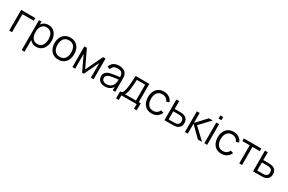

<svg xmlns="http://www.w3.org/2000/svg" viewBox="193 -2411 6506 4336"><g transform="rotate(30 3446.0 -242.5)"><path d="M70 0V-540H440V-469.5H143.5V0Z M777.5 15Q703 15 651.5 -23Q627 -41 608.5 -65V240H534.5V-540H600.5V-466Q622.5 -496.5 652.5 -518Q704.5 -555 780.5 -555Q854.5 -555 907.5 -517.5Q960.5 -480 988.8 -415.5Q1017 -351 1017 -270.5Q1017 -189.5 988.5 -125Q960 -60.5 906.5 -22.8Q853 15 777.5 15ZM770 -53.5Q826.5 -53.5 864 -82Q901.5 -110.5 920.2 -159.8Q939 -209 939 -270.5Q939 -331.5 920.5 -380.5Q902 -429.5 864.2 -458Q826.5 -486.5 768.5 -486.5Q712 -486.5 674.8 -459Q637.5 -431.5 619 -382.8Q600.5 -334 600.5 -270.5Q600.5 -208 619 -158.8Q637.5 -109.5 675 -81.5Q712.5 -53.5 770 -53.5Z M1352.5 15Q1272 15 1215 -21.5Q1158 -58 1127.5 -122.5Q1097 -187 1097 -270.5Q1097 -355.5 1128 -419.5Q1159 -483.5 1216.2 -519.2Q1273.5 -555 1352.5 -555Q1433.5 -555 1490.8 -518.8Q1548 -482.5 1578.2 -418.2Q1608.5 -354 1608.5 -270.5Q1608.5 -185.5 1578 -121.2Q1547.5 -57 1490 -21Q1432.5 15 1352.5 15ZM1352.5 -55.5Q1442.5 -55.5 1486.5 -115.2Q1530.5 -175 1530.5 -270.5Q1530.5 -368.5 1486.2 -426.5Q1442 -484.5 1352.5 -484.5Q1292 -484.5 1252.8 -457.2Q1213.5 -430 1194.2 -381.8Q1175 -333.5 1175 -270.5Q1175 -173 1220 -114.2Q1265 -55.5 1352.5 -55.5Z M1718 0V-540H1783.5L1994 -98L2205 -540H2270V0H2199V-383L2017.5 0H1971L1789.5 -383V0Z M2564.5 15Q2503.5 15 2462.2 -7Q2421 -29 2400.5 -65.5Q2380 -102 2380 -145Q2380 -189 2397.8 -220.2Q2415.5 -251.5 2446.2 -271.5Q2477 -291.5 2517.5 -302Q2558.5 -312 2608.2 -319.8Q2658 -327.5 2706 -333.5Q2737 -337 2763.5 -340.5Q2762.5 -411.5 2732.5 -447Q2700 -485.5 2619.5 -485.5Q2564 -485.5 2525.8 -460.5Q2487.5 -435.5 2472 -381.5L2400.5 -402.5Q2419 -475 2475 -515Q2531 -555 2620.5 -555Q2694.5 -555 2746.2 -527.2Q2798 -499.5 2819.5 -447Q2829.5 -423.5 2832.5 -394.5Q2835.5 -365.5 2835.5 -335.5V0H2770V-89Q2744.5 -47 2703.5 -21.5Q2645.5 15 2564.5 15ZM2573 -48.5Q2624.5 -48.5 2663 -67Q2701.5 -85.5 2725 -117.8Q2748.5 -150 2755.5 -190.5Q2761.5 -216.5 2762 -248Q2762.5 -264.5 2762.5 -276.5Q2737 -273 2709 -270Q2665.5 -265 2623.2 -258.5Q2581 -252 2547 -243Q2524 -236.5 2502.5 -224.8Q2481 -213 2467.2 -193.5Q2453.5 -174 2453.5 -145Q2453.5 -121.5 2465.2 -99.5Q2477 -77.5 2503.2 -63Q2529.5 -48.5 2573 -48.5Z M2925.5 120V-63Q2971.5 -63 2991.5 -92.8Q3011.5 -122.5 3024 -188Q3032.5 -230.5 3038 -279.5Q3043.5 -328.5 3047.5 -391.8Q3051.5 -455 3055 -540H3412V-63H3464V120H3393V0H2996V120ZM3050 -63H3339V-477H3123Q3121.5 -439 3118.8 -396.5Q3116 -354 3112.2 -311.5Q3108.5 -269 3103.8 -231.8Q3099 -194.5 3092.5 -166.5Q3085 -130.5 3076.2 -105Q3067.5 -79.5 3050 -63Z M3788 15Q3706.5 15 3650 -21.5Q3593.5 -58 3564.2 -122.2Q3535 -186.5 3534 -270Q3535 -355 3565 -419.2Q3595 -483.5 3651.5 -519.2Q3708 -555 3788.5 -555Q3870.5 -555 3931.2 -515Q3992 -475 4014.5 -405.5L3942.5 -382.5Q3923.5 -431 3882.2 -457.8Q3841 -484.5 3788 -484.5Q3728.5 -484.5 3689.5 -457.2Q3650.5 -430 3631.5 -381.5Q3612.5 -333 3612 -270Q3613 -173 3657 -114.2Q3701 -55.5 3788 -55.5Q3843 -55.5 3881.8 -80.8Q3920.5 -106 3940.5 -154.5L4014.5 -132.5Q3984.5 -60.5 3926.5 -22.8Q3868.5 15 3788 15Z M4118 0 4117 -540H4191V-336.5H4317.5Q4341 -336.5 4363.8 -335.5Q4386.5 -334.5 4404 -331.5Q4444 -324 4475.2 -305Q4506.5 -286 4524.2 -252.5Q4542 -219 4542 -168.5Q4542 -99 4506.2 -59Q4470.5 -19 4416 -7Q4395.5 -2.5 4371.5 -1.2Q4347.5 0 4324 0ZM4191 -63H4321Q4338 -63 4359 -64Q4380 -65 4396 -69.5Q4422.5 -77 4444.2 -99.8Q4466 -122.5 4466 -168.5Q4466 -214 4445 -237.2Q4424 -260.5 4389 -268Q4373.5 -271.5 4355.5 -272.5Q4337.5 -273.5 4321 -273.5H4191Z M4651.5 0 4652 -540H4726V-280L4967 -540H5065L4812 -270L5098 0H4991L4726 -260V0Z M5158 -642.5V-725H5231.5V-642.5ZM5158 0V-540H5231.5V0Z M5605.5 15Q5524 15 5467.5 -21.5Q5411 -58 5381.8 -122.2Q5352.5 -186.5 5351.5 -270Q5352.5 -355 5382.5 -419.2Q5412.5 -483.5 5469 -519.2Q5525.5 -555 5606 -555Q5688 -555 5748.8 -515Q5809.5 -475 5832 -405.5L5760 -382.5Q5741 -431 5699.8 -457.8Q5658.5 -484.5 5605.5 -484.5Q5546 -484.5 5507 -457.2Q5468 -430 5449 -381.5Q5430 -333 5429.5 -270Q5430.5 -173 5474.5 -114.2Q5518.5 -55.5 5605.5 -55.5Q5660.5 -55.5 5699.2 -80.8Q5738 -106 5758 -154.5L5832 -132.5Q5802 -60.5 5744 -22.8Q5686 15 5605.5 15Z M6068 0V-472H5876.5V-540H6333V-472H6141.5V0Z M6428.5 0 6427.5 -540H6501.5V-336.5H6628Q6651.5 -336.5 6674.2 -335.5Q6697 -334.5 6714.5 -331.5Q6754.5 -324 6785.8 -305Q6817 -286 6834.8 -252.5Q6852.5 -219 6852.5 -168.5Q6852.5 -99 6816.8 -59Q6781 -19 6726.5 -7Q6706 -2.5 6682 -1.2Q6658 0 6634.5 0ZM6501.5 -63H6631.5Q6648.5 -63 6669.5 -64Q6690.5 -65 6706.5 -69.5Q6733 -77 6754.8 -99.8Q6776.5 -122.5 6776.5 -168.5Q6776.5 -214 6755.5 -237.2Q6734.5 -260.5 6699.5 -268Q6684 -271.5 6666 -272.5Q6648 -273.5 6631.5 -273.5H6501.5Z"/></g></svg>

Font: Cns Manrope
Style: Regular
Weight: 400
Designer: Mikhail Sharanda
Foundry: Mikhail Sharanda
Version: Version 4.504